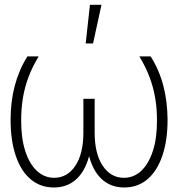

<svg xmlns="http://www.w3.org/2000/svg" viewBox="-20 -785 755 814"><path d="M96.2 -545.9H144Q116.7 -501 100.3 -456.8Q84 -412.6 76.9 -368.2Q69.8 -323.7 69.8 -275.9Q69.3 -200.2 86.9 -145.3Q104.5 -90.3 136.2 -60.8Q168 -31.2 209.5 -31.2Q265.6 -31.2 299.6 -82.5Q333.5 -133.8 333.5 -222.7V-366.2H370.6V-241.7Q371.1 -160.6 352.1 -104.5Q333 -48.3 296.6 -19.3Q260.3 9.8 208 9.8Q151.4 9.8 110.1 -24.9Q68.8 -59.6 46.9 -124.3Q24.9 -189 24.9 -277.3Q24.9 -355 42.7 -421.9Q60.5 -488.8 96.2 -545.9ZM570.8 -545.9H618.7Q654.8 -488.8 672.4 -421.9Q689.9 -355 690.4 -277.3Q690.4 -189 668.2 -124.3Q646 -59.6 605 -24.9Q564 9.8 506.8 9.8Q455.1 9.8 418.7 -19.3Q382.3 -48.3 363.3 -104.5Q344.2 -160.6 344.2 -241.7V-366.2H381.3V-222.7Q381.3 -133.8 415.3 -82.5Q449.2 -31.2 505.4 -31.2Q547.4 -31.2 578.9 -60.8Q610.4 -90.3 628.2 -145.3Q646 -200.2 645.5 -275.9Q645.5 -323.7 638.2 -368.2Q630.9 -412.6 614.5 -456.8Q598.1 -501 570.8 -545.9ZM343.3 -600.6 361.3 -764.6H410.2L374.5 -600.6Z"/></svg>

Font: Inter Tight ExtraLight
Style: Regular
Weight: 250
Designer: Rasmus Andersson
Foundry: rsms
Version: Version 3.004